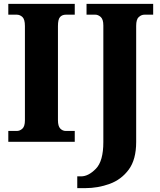

<svg xmlns="http://www.w3.org/2000/svg" viewBox="-20 -734 829 994"><path d="M23 0H367V-56H321Q304 -56 292 -68.5Q280 -81 280 -112V-599Q280 -634 291 -646Q302 -658 321 -658H367V-714H23V-658H67Q83 -658 96 -646Q109 -634 109 -599V-111Q109 -80 96 -68Q83 -56 67 -56H23ZM380 240H421Q487 240 547.5 218Q608 196 646.5 144Q685 92 685 1V-600Q685 -634 698.5 -646Q712 -658 728 -658H773V-714H428V-658H474Q488 -658 501.5 -646Q515 -634 515 -602V2Q515 100 476.5 139.5Q438 179 400 179H380Z"/></svg>

Font: Noto Serif SemiCondensed Extra
Style: Regular
Weight: 800
Width: 4
Designer: Monotype Design Team
Foundry: Monotype Imaging Inc.
Version: Version 1.002